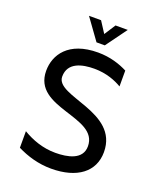

<svg xmlns="http://www.w3.org/2000/svg" viewBox="-155 -942 873 1047"><g transform="rotate(20 282.0 -419.0)"><path d="M154 -485C154 -568 236 -585 305 -585C376 -585 431 -562 466 -541V-633C423 -655 365 -675 294 -675C122 -675 61 -577 61 -485C61 -267 416 -348 416 -175C416 -97 331 -81 260 -81C188 -81 123 -105 70 -137V-41C128 -12 195 8 268 8C419 8 509 -61 509 -175C509 -411 154 -369 154 -485ZM290 -781 248 -846H178L266 -724H314L403 -846H332Z"/></g></svg>

Font: Maven Pro
Style: Medium
Weight: 500
Designer: Joe Prince
Foundry: Joe Prince
Version: Version 1.003